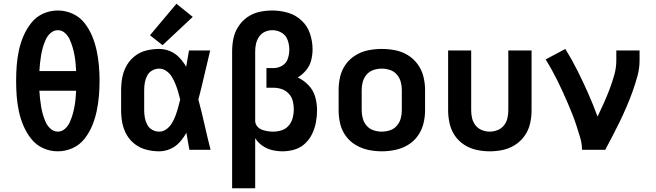

<svg xmlns="http://www.w3.org/2000/svg" viewBox="-20 -799 3496 1024"><path d="M288 8Q329 8 367 -9Q405 -26 430.5 -58.5Q456 -91 471.5 -128.5Q487 -166 495.5 -206Q504 -246 507.5 -286.5Q511 -327 511 -368Q511 -408 507.5 -448.5Q504 -489 495.5 -529Q487 -569 471.5 -606.5Q456 -644 430.5 -676.5Q405 -709 367 -726Q329 -743 288 -743Q247 -743 209.5 -726Q172 -709 146.5 -676.5Q121 -644 105 -606.5Q89 -569 80.5 -529Q72 -489 69 -448.5Q66 -408 66 -368Q66 -327 69 -286.5Q72 -246 80.5 -206Q89 -166 105 -128.5Q121 -91 146.5 -58.5Q172 -26 209.5 -9Q247 8 288 8ZM288 -97Q267 -97 250 -112Q233 -127 224 -147Q215 -167 209 -187.5Q203 -208 199.5 -229.5Q196 -251 193.5 -272.5Q191 -294 190 -315H386Q385 -294 383 -272.5Q381 -251 377 -229.5Q373 -208 367 -187.5Q361 -167 352 -147Q343 -127 326.5 -112Q310 -97 288 -97ZM386 -420H190Q191 -442 193.5 -463.5Q196 -485 199.5 -506Q203 -527 209 -547.5Q215 -568 224 -588Q233 -608 250 -623Q267 -638 288 -638Q310 -638 326.5 -623Q343 -608 352 -588Q361 -568 367 -547.5Q373 -527 377 -506Q381 -485 383 -463.5Q385 -442 386 -420Z M829 8Q859 8 888 -4.5Q917 -17 938 -40.5Q959 -64 974 -91Q982 -45 990 0H1103Q1086 -67 1071 -134Q1056 -201 1038 -268Q1055 -333 1070 -399Q1085 -465 1101 -530H988Q980 -487 973 -443Q958 -469 937 -491.5Q916 -514 887.5 -526Q859 -538 829 -538Q795 -538 761.5 -530Q728 -522 700.5 -501Q673 -480 656 -450.5Q639 -421 632.5 -387.5Q626 -354 626 -320V-210Q626 -176 632.5 -142.5Q639 -109 656 -79.5Q673 -50 700.5 -29.5Q728 -9 761.5 -0.5Q795 8 829 8ZM829 -97Q809 -97 791.5 -107Q774 -117 765 -134.5Q756 -152 752.5 -171.5Q749 -191 749 -210V-320Q749 -340 752.5 -359Q756 -378 765 -395.5Q774 -413 791.5 -423Q809 -433 829 -433Q850 -433 868 -420Q886 -407 897 -388.5Q908 -370 916 -350Q924 -330 930 -309.5Q936 -289 941 -268Q936 -247 930 -225.5Q924 -204 916.5 -183.5Q909 -163 898 -144Q887 -125 869 -111Q851 -97 829 -97ZM847 -558 1008 -709 921 -779 780 -611Z M1218 205H1341V-62Q1356 -38 1380 -21.5Q1404 -5 1431.5 1.5Q1459 8 1488 8Q1520 8 1551.5 -1.5Q1583 -11 1607 -33.5Q1631 -56 1645 -85.5Q1659 -115 1665 -147Q1671 -179 1671 -211Q1671 -247 1661 -282.5Q1651 -318 1625.5 -344.5Q1600 -371 1568 -386Q1593 -401 1612.5 -424.5Q1632 -448 1639.5 -477Q1647 -506 1647 -536Q1647 -578 1633.5 -619Q1620 -660 1588.5 -689.5Q1557 -719 1516 -731Q1475 -743 1433 -743H1432Q1397 -743 1363 -735.5Q1329 -728 1300 -708Q1271 -688 1251.5 -658Q1232 -628 1225 -594Q1218 -560 1218 -525ZM1436 -97Q1421 -97 1406 -99.5Q1391 -102 1376.5 -107.5Q1362 -113 1352 -125Q1342 -137 1341 -152V-525Q1341 -546 1345.5 -566Q1350 -586 1362 -603.5Q1374 -621 1393 -629.5Q1412 -638 1433 -638Q1459 -638 1482 -624.5Q1505 -611 1514 -585.5Q1523 -560 1523 -534Q1523 -510 1515 -486Q1507 -462 1485.5 -449Q1464 -436 1440 -436H1401V-331H1440Q1462 -331 1483.5 -323.5Q1505 -316 1520.5 -299Q1536 -282 1541.5 -260Q1547 -238 1547 -216Q1547 -193 1541 -170Q1535 -147 1519.5 -129Q1504 -111 1482 -104Q1460 -97 1436 -97Z M2016 8Q2052 8 2088 0.5Q2124 -7 2155 -25.5Q2186 -44 2207.5 -73.5Q2229 -103 2238 -138.5Q2247 -174 2247 -210V-320Q2247 -356 2238 -391.5Q2229 -427 2207.5 -456.5Q2186 -486 2155 -505Q2124 -524 2088 -531Q2052 -538 2016 -538Q1980 -538 1944.5 -531Q1909 -524 1877.5 -505Q1846 -486 1824.5 -456.5Q1803 -427 1794.5 -391.5Q1786 -356 1786 -320V-210Q1786 -174 1794.5 -138.5Q1803 -103 1824.5 -73.5Q1846 -44 1877.5 -25.5Q1909 -7 1944.5 0.5Q1980 8 2016 8ZM2016 -97Q1994 -97 1972.5 -104Q1951 -111 1936 -128Q1921 -145 1915 -166.5Q1909 -188 1909 -210V-320Q1909 -342 1915 -363.5Q1921 -385 1936 -402Q1951 -419 1972.5 -426Q1994 -433 2016 -433Q2038 -433 2059.5 -426Q2081 -419 2096 -402Q2111 -385 2117 -363.5Q2123 -342 2123 -320V-210Q2123 -188 2117 -166.5Q2111 -145 2096 -128Q2081 -111 2059.5 -104Q2038 -97 2016 -97Z M2592 8Q2628 8 2662.5 0.5Q2697 -7 2727.5 -26.5Q2758 -46 2778.5 -75.5Q2799 -105 2807 -140Q2815 -175 2815 -210V-530H2691V-210Q2691 -189 2686 -168Q2681 -147 2667.5 -130Q2654 -113 2633.5 -105Q2613 -97 2592 -97Q2571 -97 2550.5 -105Q2530 -113 2516.5 -130Q2503 -147 2498 -168Q2493 -189 2493 -210V-530H2370V-210Q2370 -175 2378 -140Q2386 -105 2406 -75.5Q2426 -46 2456.5 -26.5Q2487 -7 2522 0.5Q2557 8 2592 8Z M3084 0H3208Q3228 -38 3248 -76Q3268 -114 3286.5 -152.5Q3305 -191 3322 -230.5Q3339 -270 3353.5 -310.5Q3368 -351 3379.5 -392.5Q3391 -434 3391 -477V-530H3267V-477Q3267 -437 3256 -398.5Q3245 -360 3231 -323Q3217 -286 3200.5 -249.5Q3184 -213 3167 -177Q3144 -240 3117 -301Q3090 -362 3060 -422Q3030 -482 2995 -538L2890 -482Q2907 -455 2923 -426Q2939 -397 2953.5 -368Q2968 -339 2981.5 -309Q2995 -279 3008 -249Q3021 -219 3033 -188.5Q3045 -158 3055 -127Q3065 -96 3074.5 -64.5Q3084 -33 3084 0Z"/></svg>

Font: Iosevka Sparkle
Style: Bold
Weight: 700
Designer: Belleve Invis
Foundry: Belleve Invis
Version: Version 4.5.0; ttfautohint (v1.8.3)